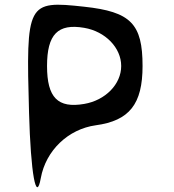

<svg xmlns="http://www.w3.org/2000/svg" viewBox="-20 -857 727 800"><path d="M101 -388C108 -132 131 -9 150 -115C171 -230 264 -319 379 -335C519 -354 574 -423 574 -582C574 -758 525 -808 331 -829C93 -855 88 -847 101 -388ZM176 -582C176 -714 221 -760 331 -741C419 -726 485 -658 485 -582C485 -506 419 -439 331 -424C221 -405 176 -450 176 -582Z"/></svg>

Font: Venom Sans
Style: Regular
Weight: 400
Version: Version 1.001